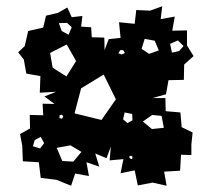

<svg xmlns="http://www.w3.org/2000/svg" viewBox="-20 -609 679 613"><path d="M160 -35 110 -41 104 -91 53 -94 51 -144 44 -181 76 -199 75 -242 118 -241 116 -278 154 -277 122 -301 159 -316 107 -313 109 -366 64 -374 56 -419 38 -442 59 -462 70 -510 118 -521 127 -559 165 -568 195 -585 209 -554 243 -558 239 -524 271 -522 273 -490 313 -489 314 -449 327 -484 365 -488 360 -538 410 -533 415 -577 459 -575 498 -589 493 -548 538 -556 530 -511 577 -512V-464L598 -430L568 -403L567 -354L518 -353L510 -308L467 -296H508L509 -254L556 -250L560 -203L595 -186L591 -148V-114L558 -115L555 -64L504 -61L512 -16L467 -26L420 -17L410 -65L365 -56L374 -101L330 -97L334 -141L320 -104L284 -119L297 -77L256 -91L264 -47L220 -55L207 -16ZM194 -536 168 -535 177 -510 199 -498 209 -522ZM474 -479 442 -485 432 -453 456 -437 487 -448ZM548 -480 523 -469 529 -441 552 -446 566 -462ZM193 -467 140 -440 148 -393 192 -365 223 -414ZM373 -449H364L358 -439L369 -435L379 -440ZM311 -371 239 -327 218 -247 304 -226 350 -292ZM402 -245 378 -250 373 -228 387 -216 403 -225ZM182 -237 178 -243 170 -241V-232L178 -230ZM496 -239 466 -242 436 -221 465 -197 503 -201ZM110 -172 91 -162 85 -142 108 -135 121 -152ZM240 -124 205 -145 161 -137 179 -95 214 -93ZM403 -109 398 -112 392 -109 395 -103 402 -101Z"/></svg>

Font: Rubik Gemstones
Style: Regular
Weight: 400
Designer: Hubert and Fischer, NaN
Foundry: Hubert and Fischer, NaN
Version: Version 2.200